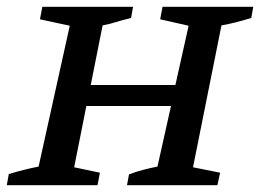

<svg xmlns="http://www.w3.org/2000/svg" viewBox="-24 -547 768 567"><path d="M-4 0 2 -33Q25 -40 47 -45.5Q69 -51 90 -55L182 -471L94 -490L101 -527H369L363 -494Q335 -487 317.5 -481.5Q300 -476 279 -472L244 -296H494L533 -471L449 -490L456 -527H724L718 -494Q692 -486 672 -481Q652 -476 630 -472L546 -53L626 -37L618 0H351L357 -32Q378 -40 399 -45.5Q420 -51 441 -55L481 -234H231L195 -53L271 -37L264 0Z"/></svg>

Font: Piazzolla SC Medium
Style: Italic
Weight: 500
Italic angle: -11.3°
Designer: Juan Pablo del Peral
Foundry: Huerta Tipografica
Version: Version 1.330